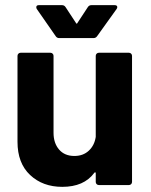

<svg xmlns="http://www.w3.org/2000/svg" viewBox="-20 -719 587 746"><path d="M364 -514H481Q486 -514 489.5 -510.5Q493 -507 493 -502V-12Q493 -7 489.5 -3.5Q486 0 481 0H364Q359 0 355.5 -3.5Q352 -7 352 -12V-46Q352 -49 350 -49.5Q348 -50 346 -47Q306 7 222 7Q146 7 97 -39Q48 -85 48 -168V-502Q48 -507 51.5 -510.5Q55 -514 60 -514H176Q181 -514 184.5 -510.5Q188 -507 188 -502V-203Q188 -163 209.5 -138Q231 -113 269 -113Q303 -113 325 -133.5Q347 -154 352 -187V-502Q352 -507 355.5 -510.5Q359 -514 364 -514ZM121 -691Q121 -699 131 -699H221Q230 -699 235 -691L275 -630Q278 -624 281 -630L321 -691Q326 -699 335 -699H425Q433 -699 435 -694.5Q437 -690 433 -684L357 -578Q352 -571 343 -571H210Q201 -571 196 -579L123 -684Q121 -687 121 -691Z"/></svg>

Font: UMi
Style: Bold
Weight: 700
Designer: Peter Middis
Foundry: We Are UMi
Version: Version 1.0